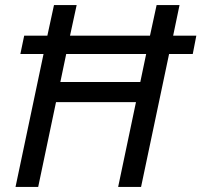

<svg xmlns="http://www.w3.org/2000/svg" viewBox="-20 -734 791 754"><path d="M41 0 151 -522H60L75 -594H166L192 -714H281L255 -594H569L595 -714H685L660 -594H751L737 -522H644L534 0H444L514 -333H200L130 0ZM217 -412H531L554 -522H240Z"/></svg>

Font: Noto Sans
Style: Italic
Weight: 400
Italic angle: -12°
Designer: Monotype Design Team
Foundry: Monotype Imaging Inc.
Version: Version 2.013; ttfautohint (v1.8.4.7-5d5b)